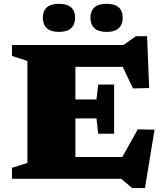

<svg xmlns="http://www.w3.org/2000/svg" viewBox="-20 -933 858 1002"><path d="M575.5 -492V-363.5V-235H492.5L483.5 -315H254.5V-414H483.5L492.5 -492ZM758.5 -473.5 674 -471.5 586.5 -656 656 -584H254.5V-698H624L689.5 -744H747.5ZM579.5 -44.5 699 -258 786.5 -256 736.5 48.5H669.5L612.5 0H254.5V-113.5H640.5ZM42.5 0V-57L123 -83V-615L42.5 -641V-698H373.5V0ZM288 -766.5Q245 -766.5 224.2 -786Q203.5 -805.5 203.5 -840.5Q203.5 -876 224.2 -894.5Q245 -913 288 -913Q330.5 -913 351.2 -894.5Q372 -876 372 -840.5Q372 -805.5 351.2 -786Q330.5 -766.5 288 -766.5ZM536.5 -766.5Q493.5 -766.5 472.8 -786Q452 -805.5 452 -840.5Q452 -876 472.8 -894.5Q493.5 -913 536.5 -913Q579 -913 599.8 -894.5Q620.5 -876 620.5 -840.5Q620.5 -805.5 599.8 -786Q579 -766.5 536.5 -766.5Z"/></svg>

Font: Newsreader 9pt ExtraBold
Style: Regular
Weight: 800
Designer: Hugues Gentile
Foundry: Production Type
Version: Version 1.003